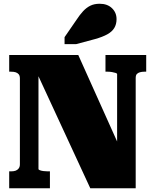

<svg xmlns="http://www.w3.org/2000/svg" viewBox="-20 -1003 828 1023"><path d="M29 0V-90H39Q53 -90 63 -93.5Q73 -97 79.5 -105.5Q86 -114 86 -128V-585Q86 -600 79.5 -607.5Q73 -615 63 -618Q53 -621 39 -621H29V-710H397L631 -189L604 -203V-608Q604 -612 596 -614.5Q588 -617 577 -619Q566 -621 554 -621H542V-710H759V-621H749Q736 -621 725.5 -618Q715 -615 709 -608.5Q703 -602 703 -587V0H461L152 -668L185 -652V-102Q185 -99 192.5 -96Q200 -93 211.5 -91.5Q223 -90 234 -90H246V0ZM388 -898 324 -805V-768H386L487 -795Q526 -806 551.5 -820Q577 -834 589 -854Q601 -874 601 -901Q601 -936 576.5 -959.5Q552 -983 511 -983Q482 -983 461 -972.5Q440 -962 422.5 -943Q405 -924 388 -898Z"/></svg>

Font: Roboto Serif Black
Style: Regular
Weight: 900
Designer: Greg Gazdowicz
Foundry: Commercial Type
Version: Version 1.008